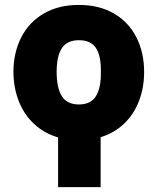

<svg xmlns="http://www.w3.org/2000/svg" viewBox="-20 -557 625 776"><path d="M387.7 -266.6Q388.7 -331.1 367.9 -362.8Q347.2 -394.5 298.8 -394.5Q251 -394.5 230 -362.3Q209 -330.1 209 -266.6Q209 -201.7 230 -168.2Q251 -134.8 298.8 -134.8Q346.7 -134.8 367.7 -168.2Q388.7 -201.7 387.7 -266.6ZM298.8 -537.1Q380.4 -537.1 439.9 -502.7Q499.5 -468.3 531 -406.7Q562.5 -345.2 562.5 -266.6Q562.5 -202.6 541.7 -148.7Q521 -94.7 481.4 -57.1Q441.9 -19.5 386.7 -2.4V199.2H214.8V-1.5Q158.7 -18.1 118.2 -55.7Q77.6 -93.3 56.2 -147.5Q34.7 -201.7 34.2 -266.6Q34.7 -345.7 66.4 -407Q98.1 -468.3 157.7 -502.7Q217.3 -537.1 298.8 -537.1Z"/></svg>

Font: Pretendard JP Black
Style: Regular
Weight: 900
Designer: Base glyphs from Inter by Rasmus Andersson; Hangeul glyphs from Noto Sans CJK(Source Han Sans) by Jang Soo-young and Kan
Foundry: Kil Hyung-jin
Version: Version 1.309